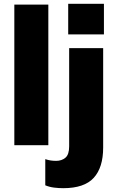

<svg xmlns="http://www.w3.org/2000/svg" viewBox="-20 -760 615 1005"><path d="M55 0V-736H233V0ZM311 225Q287 225 263 222Q239 219 217 210V73Q232 78 245.5 80Q259 82 274 82Q303 82 322.5 65.5Q342 49 342 6V-508H520V12Q520 117 470.5 171Q421 225 311 225ZM337 -580V-740H524V-580Z"/></svg>

Font: Mulish ExtraLight Black
Style: Regular
Weight: 900
Version: Version 3.603